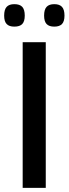

<svg xmlns="http://www.w3.org/2000/svg" viewBox="-43 -903 330 923"><path d="M66 0V-700H177V0ZM218 -775Q193 -775 181 -787.5Q169 -800 169 -828Q169 -857 181 -870Q193 -883 218 -883Q243 -883 255 -870Q267 -857 267 -828Q267 -800 255 -787.5Q243 -775 218 -775ZM26 -775Q1 -775 -11 -787.5Q-23 -800 -23 -828Q-23 -857 -11 -870Q1 -883 26 -883Q52 -883 64 -870Q76 -857 76 -828Q76 -800 64 -787.5Q52 -775 26 -775Z"/></svg>

Font: Georama ExtraCondensed Thin Medium
Style: Regular
Weight: 500
Version: Version 1.001